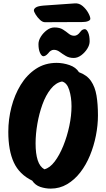

<svg xmlns="http://www.w3.org/2000/svg" viewBox="-20 -1098 626 1133"><path d="M279 15Q248 15 218 5Q188 -5 170 -32Q94 -69 61.5 -139.5Q29 -210 29 -320Q29 -394 47.5 -466Q66 -538 102 -597Q138 -656 191.5 -691.5Q245 -727 314 -727Q352 -727 390 -714Q428 -701 446 -672Q493 -655 517 -620Q541 -585 549.5 -534Q558 -483 558 -417Q558 -359 546 -298Q534 -237 511 -181Q488 -125 454 -81Q420 -37 376 -11Q332 15 279 15ZM242 -99Q274 -107 302.5 -144.5Q331 -182 353.5 -237.5Q376 -293 389 -354.5Q402 -416 402 -471Q402 -524 388.5 -567Q375 -610 346 -617Q309 -610 279.5 -573Q250 -536 230.5 -482Q211 -428 200.5 -367.5Q190 -307 190 -252Q190 -191 202.5 -152.5Q215 -114 242 -99ZM415 -756Q388 -756 368 -768Q348 -780 332 -792Q316 -804 298 -804Q279 -804 264 -783Q255 -773 248 -769.5Q241 -766 235 -766Q224 -768 215.5 -787.5Q207 -807 207 -838Q207 -859 221 -881.5Q235 -904 256.5 -920Q278 -936 301 -936Q332 -936 351 -924Q370 -912 385 -899.5Q400 -887 418 -887Q437 -887 453 -909Q461 -920 468 -923Q475 -926 481 -926Q492 -925 500.5 -905.5Q509 -886 509 -854Q509 -833 495 -810.5Q481 -788 459.5 -772Q438 -756 415 -756ZM245 -967Q231 -967 216 -981Q201 -995 190.5 -1012Q180 -1029 180 -1037Q180 -1046 191.5 -1054Q203 -1062 236 -1065L421 -1078Q447 -1080 467.5 -1062.5Q488 -1045 500.5 -1022.5Q513 -1000 513 -987Q513 -979 500 -973.5Q487 -968 467 -968Z"/></svg>

Font: Protest Riot
Style: Regular
Weight: 400
Designer: Octavio Pardo
Foundry: Ashler Design
Version: Version 2.005; ttfautohint (v1.8.4.7-5d5b)